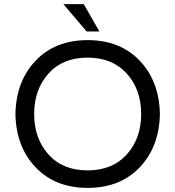

<svg xmlns="http://www.w3.org/2000/svg" viewBox="-20 -903 851 933"><path d="M757 -349Q754 -190 659 -90Q564 10 406 10Q248 10 153 -90Q58 -190 55 -349Q58 -508 153 -608Q248 -708 406 -708Q564 -708 659 -608Q754 -508 757 -349ZM146 -349Q146 -230 215.5 -152.5Q285 -75 405.5 -75Q526 -75 596 -152.5Q666 -230 666 -349Q666 -468 596 -545.5Q526 -623 405.5 -623Q285 -623 215.5 -545.5Q146 -468 146 -349ZM288 -883H387L463 -750H401Z"/></svg>

Font: Varela
Style: Regular
Weight: 400
Designer: Joe Prince
Foundry: Joe Prince
Version: Version 1.000